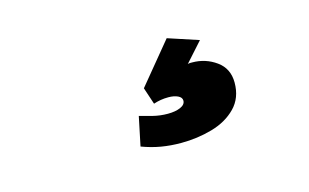

<svg xmlns="http://www.w3.org/2000/svg" viewBox="-46 -135 742 461"><g transform="rotate(-15 325.0 95.0)"><path d="M358 221Q332 221 308.5 217Q285 213 261 204L276 132Q290 136 308 140.5Q326 145 345 145Q364 145 376.5 139.5Q389 134 389 124Q389 116 379.5 111.5Q370 107 356 107Q346 107 337 108.5Q328 110 319 113L305 71L389 -31L465 -6L422 42Q425 41 428 41Q431 41 433 41Q466 41 492.5 60Q519 79 519 114Q519 152 495.5 176Q472 200 435 210.5Q398 221 358 221Z"/></g></svg>

Font: Azeret Mono Thin ExtraBold
Style: Italic
Weight: 800
Italic angle: -12°
Version: Version 1.002